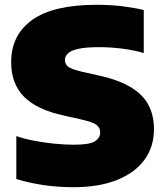

<svg xmlns="http://www.w3.org/2000/svg" viewBox="-20 -770 688 800"><path d="M287 10Q219 10 158.8 0.8Q98.5 -8.5 48 -24V-203Q81 -191.5 123 -183.5Q165 -175.5 208 -171.2Q251 -167 287 -167Q353.5 -167 375.5 -181.2Q397.5 -195.5 397.5 -218.5Q397.5 -238 382 -249.8Q366.5 -261.5 315.5 -273L246.5 -288.5Q132.5 -313 79.5 -367.5Q26.5 -422 26.5 -510.5Q26.5 -625 114.8 -687.5Q203 -750 382 -750Q441 -750 491.2 -743.8Q541.5 -737.5 579 -728V-549Q543.5 -560 493.2 -566.8Q443 -573.5 392.5 -573.5Q335.5 -573.5 305 -566.2Q274.5 -559 262.5 -547Q250.5 -535 250.5 -520.5Q250.5 -503 263.5 -492.5Q276.5 -482 318 -472L387 -456.5Q470.5 -438.5 522.2 -408.2Q574 -378 597.8 -334Q621.5 -290 621.5 -232Q621.5 -157.5 581.2 -103.2Q541 -49 466 -19.5Q391 10 287 10Z"/></svg>

Font: Encode Sans SC SemiExpanded Black
Style: Regular
Weight: 900
Width: 6
Designer: Multiple Designers
Foundry: Impallari Type
Version: Version 3.002